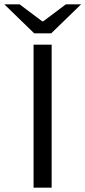

<svg xmlns="http://www.w3.org/2000/svg" viewBox="-64 -861 392 881"><path d="M90 0V-656H173V0ZM93 -708 -44 -841H26L130 -763H134L238 -841H308L171 -708Z"/></svg>

Font: Source Sans 3
Style: Regular
Weight: 400
Designer: Paul D. Hunt
Foundry: Adobe
Version: Version 3.046;hotconv 1.0.118;makeotfexe 2.5.65603